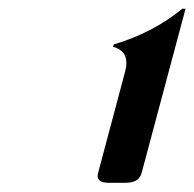

<svg xmlns="http://www.w3.org/2000/svg" viewBox="-20 -796 436 431"><path d="M389.2 -776.4H396.5L297.9 -407.7Q292 -385.7 262.7 -385.7H223.6Q199.2 -385.7 199.2 -400.9Q199.2 -403.8 200.2 -407.7L260.7 -634.8Q263.7 -645.5 263.7 -654.8Q263.7 -683.1 233.9 -690.9L235.4 -696.3Q324.2 -722.7 389.2 -776.4Z"/></svg>

Font: Cursive Sans
Style: Bold
Weight: 700
Italic angle: -15°
Designer: Wojciech Kalinowski "wmk69" (wmk69@o2.pl)
Foundry: Wojciech Kalinowski "wmk69" (wmk69@o2.pl)
Version: Wersja 3.1.0; 2022-02-18